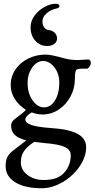

<svg xmlns="http://www.w3.org/2000/svg" viewBox="-20 -713 504 1023"><path d="M464 -378Q464 -373 461 -365.5Q458 -358 453 -353Q447 -347 443 -347H416Q390 -347 385 -339Q379 -327 379 -293Q379 -242 355.5 -198.5Q332 -155 292.5 -129Q253 -103 207 -103Q179 -103 149 -114Q134 -106 124.5 -95.5Q115 -85 115 -77Q115 -58 147 -47Q179 -36 249 -31Q347 -25 393 0Q439 25 439 71Q439 123 404 174Q369 225 313.5 257.5Q258 290 202 290Q113 290 61.5 258.5Q10 227 10 172Q10 144 18 126.5Q26 109 45 93L120 35Q77 24 58 5Q39 -14 39 -44Q39 -65 63 -82Q84 -98 98 -109Q112 -120 118 -128Q82 -150 59.5 -184.5Q37 -219 37 -259Q37 -306 62.5 -343Q88 -380 130.5 -401Q173 -422 221 -422Q249 -422 293 -410Q313 -404 323 -402Q357 -393 395 -393Q406 -393 428 -395L450 -396Q456 -396 460 -391Q464 -386 464 -378ZM296 -273Q296 -320 270 -354Q244 -388 209 -388Q176 -388 151.5 -353Q127 -318 127 -271Q127 -217 153 -179Q179 -141 215 -141Q250 -141 273 -178Q296 -215 296 -273ZM214 49 162 43Q124 68 107.5 93Q91 118 91 151Q91 192 126 219Q161 246 213 246Q276 246 309 219Q332 201 344.5 173.5Q357 146 357 115Q357 85 325 70Q293 55 214 49ZM143 -567Q143 -602 164.5 -630.5Q186 -659 217.5 -676Q249 -693 277 -693Q287 -693 292 -689.5Q297 -686 297 -681Q297 -677 293 -673Q289 -669 282 -668Q249 -661 227.5 -641.5Q206 -622 206 -598Q206 -581 215.5 -567.5Q225 -554 239 -553Q259 -551 271.5 -538.5Q284 -526 284 -507Q284 -491 269.5 -479.5Q255 -468 231 -468Q193 -468 168 -496Q143 -524 143 -567Z"/></svg>

Font: EB Garamond Medium
Style: Regular
Weight: 500
Designer: Georg Duffner and Octavio Pardo
Foundry: Georg Duffner
Version: Version 1.000